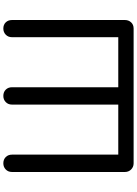

<svg xmlns="http://www.w3.org/2000/svg" viewBox="145 -966 821 1151"><g transform="rotate(-90 555.5 -390.5)"><path d="M152 0Q130 0 115 -15Q100 -30 100 -52V-729Q100 -752 115 -766.5Q130 -781 152 -781Q175 -781 189.5 -766.5Q204 -752 204 -729V-92H504V-729Q504 -752 519 -766.5Q534 -781 556 -781Q579 -781 593.5 -766.5Q608 -752 608 -729V-92H908V-729Q908 -752 923 -766.5Q938 -781 960 -781Q983 -781 997 -766.5Q1011 -752 1011 -729V-52Q1011 -30 997 -15Q983 0 960 0Z"/></g></svg>

Font: Comfortaa
Style: Bold
Weight: 700
Designer: Johan Aakerlund
Foundry: Johan Aakerlund
Version: Version 3.104; ttfautohint (v1.8.1.43-b0c9)